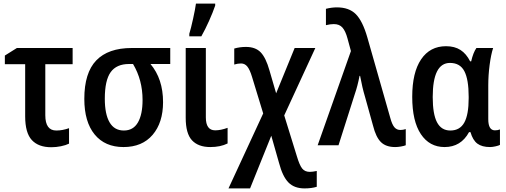

<svg xmlns="http://www.w3.org/2000/svg" viewBox="-20 -808 2815 1068"><path d="M384 -451H232V-167Q232 -82 293 -82Q328 -82 364 -95V-9Q346 0 319 5.5Q292 11 265 11Q194 11 157 -29Q120 -69 120 -161V-451H7V-499L74 -541H384Z M667 10Q564 10 506.5 -60Q449 -130 449 -258Q449 -403 515.5 -472Q582 -541 713 -541H927V-452H817Q887 -369 887 -240Q887 -126 829 -58Q771 10 667 10ZM669 -82Q721 -82 747 -126.5Q773 -171 773 -252Q773 -363 720 -452H698Q628 -452 595.5 -406.5Q563 -361 563 -259Q563 -173 589.5 -127.5Q616 -82 669 -82Z M1125 -155Q1125 -83 1177 -83Q1208 -83 1246 -97V-10Q1206 10 1150 10Q1083 10 1048 -27.5Q1013 -65 1013 -153V-541H1125ZM1033 -620Q1042 -649 1054 -703.5Q1066 -758 1070 -788H1177V-777Q1164 -739 1143 -692Q1122 -645 1100 -606H1033Z M1479 -416 1516 -289 1619 -541H1734L1561 -166L1631 60Q1646 111 1661 129.5Q1676 148 1703 148Q1719 148 1742 143V231Q1713 240 1674 240Q1617 240 1584.5 207Q1552 174 1532 98L1489 -53L1371 240H1251L1444 -177L1382 -380Q1370 -420 1356 -437.5Q1342 -455 1321 -455Q1302 -455 1283 -449V-538Q1314 -547 1348 -547Q1401 -547 1430 -517Q1459 -487 1479 -416Z M1932 -524 1913 -594Q1902 -635 1885 -654.5Q1868 -674 1837 -674Q1817 -674 1793 -668V-759Q1825 -767 1854 -767Q1922 -767 1959.5 -729Q1997 -691 2023 -601L2151 -152Q2161 -115 2174 -100Q2187 -85 2207 -85Q2222 -85 2237 -90V0Q2227 4 2210 7Q2193 10 2178 10Q2127 10 2099 -17.5Q2071 -45 2055 -109L2010 -271Q1995 -321 1983 -386H1980Q1969 -329 1954 -286L1863 0H1747Z M2273 -269Q2273 -405 2322.5 -478Q2372 -551 2461 -551Q2509 -551 2541.5 -530Q2574 -509 2595 -467H2601Q2612 -515 2630 -541H2723Q2711 -504 2703.5 -446.5Q2696 -389 2696 -333V-145Q2696 -83 2733 -83Q2749 -83 2761 -88V-2Q2754 2 2736.5 6Q2719 10 2706 10Q2661 10 2635.5 -9Q2610 -28 2597 -73H2589Q2544 10 2453 10Q2369 10 2321 -62Q2273 -134 2273 -269ZM2587 -262V-270Q2587 -366 2563 -412Q2539 -458 2483 -458Q2387 -458 2387 -268Q2387 -173 2411 -127.5Q2435 -82 2485 -82Q2538 -82 2562.5 -126Q2587 -170 2587 -262Z"/></svg>

Font: Noto Sans Display Medium Narrow
Style: Regular
Weight: 500
Width: 4
Designer: Monotype Design team
Foundry: Monotype Imaging Inc.
Version: Version 1.000